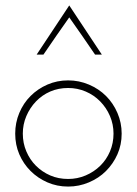

<svg xmlns="http://www.w3.org/2000/svg" viewBox="-20 -680 503 707"><path d="M370 -50Q344 -24 307.5 -8.5Q271 7 231 7Q190 7 154.5 -8.5Q119 -24 92.5 -50.5Q66 -77 51 -112Q36 -147 36 -188Q36 -228 51 -264Q66 -300 92.5 -326.5Q119 -353 154.5 -368.5Q190 -384 231 -384Q271 -384 307.5 -368.5Q344 -353 370.5 -326.5Q397 -300 412.5 -264Q428 -228 428 -188Q428 -147 412.5 -112Q397 -77 370 -50ZM112 -70Q135 -47 165 -34Q195 -21 231 -21Q265 -21 295.5 -34Q326 -47 349 -69.5Q372 -92 385 -122.5Q398 -153 398 -188Q398 -222 385 -252.5Q372 -283 349 -306.5Q326 -330 295.5 -343Q265 -356 231 -356Q195 -356 165 -343Q135 -330 112.5 -306.5Q90 -283 77 -252.5Q64 -222 64 -188Q64 -153 77 -122.5Q90 -92 112 -70ZM140 -479H115Q145 -524 175 -569.5Q205 -615 235 -660Q265 -615 295 -569.5Q325 -524 355 -479H330Q307 -513 283 -547.5Q259 -582 235 -616Q211 -582 187 -547.5Q163 -513 140 -479Z"/></svg>

Font: Josefin Slab Light
Style: Regular
Weight: 300
Designer: Santiago Orozco
Foundry: Typemade
Version: Version 2.000